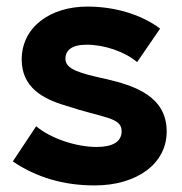

<svg xmlns="http://www.w3.org/2000/svg" viewBox="-20 -552 553 584"><path d="M268 12C395 12 487 -53 487 -152C487 -260 388 -292 301 -312C224 -329 179 -341 179 -373C179 -399 198 -416 244 -416C297 -416 360 -395 397 -363L467 -465C410 -508 329 -532 246 -532C132 -532 46 -469 46 -371C46 -286 111 -251 179 -231C293 -193 350 -196 350 -153C350 -121 323 -105 274 -105C211 -105 134 -131 90 -168L19 -61C90 -13 172 12 268 12Z"/></svg>

Font: Fixel Display Bold
Style: Bold
Weight: 700
Designer: AlfaBravo + MacPaw
Foundry: Kyrylo Tkachov, Marchela Mozhyna, Serhii Makarenko, Maria Weinstein, Zakhar Kryvoshyya
Version: Version 1.211